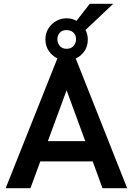

<svg xmlns="http://www.w3.org/2000/svg" viewBox="-20 -999 706 1019"><path d="M655 0H524L472 -142.5H194L141.5 0H10L284.5 -689Q257 -702.5 239 -728.5Q221 -754.5 221 -789.5Q221 -823 237 -848.2Q253 -873.5 278.5 -887.8Q304 -902 333.5 -902Q361.5 -902 386 -888.5L456.5 -979H581L434 -840Q446 -816 446 -789.5Q446 -753 428 -727.2Q410 -701.5 382 -688.5ZM333.5 -740Q357 -740 370.2 -755Q383.5 -770 383.5 -791Q383.5 -825 351 -837H346L347 -838Q340 -839.5 333.5 -839.5Q309 -839.5 296.8 -824.8Q284.5 -810 284.5 -791Q284.5 -770 297.5 -755Q310.5 -740 333.5 -740ZM432.5 -250 333.5 -520 234 -250Z"/></svg>

Font: Acari Sans Neue
Style: Bold
Weight: 700
Designer: Alfredo Marco Pradil (font), Cristiano Sobral (main changes)
Foundry: Hanken Design Co. (font), Cristiano Sobral (main changes)
Version: Version 2.459;March 19, 2022;FontCreator 14.0.0.2808 64-bit;